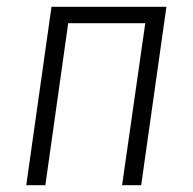

<svg xmlns="http://www.w3.org/2000/svg" viewBox="-20 -543 565 563"><path d="M338 0 406 -475H180L113 0H57L131 -523H468L394 0Z"/></svg>

Font: Fira Sans Condensed Light
Style: Italic
Weight: 300
Width: 3
Italic angle: -8°
Designer: Carrois Corporate & Edenspiekermann AG
Foundry: Carrois Corporate GbR & Edenspiekermann AG
Version: Version 4.203